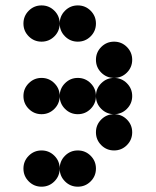

<svg xmlns="http://www.w3.org/2000/svg" viewBox="-20 -704 587 724"><path d="M205.1 -615.2Q205.1 -586.9 185.1 -566.9Q165 -546.9 136.7 -546.9Q108.4 -546.9 88.4 -566.9Q68.4 -586.9 68.4 -615.2Q68.4 -643.6 88.4 -663.6Q108.4 -683.6 136.7 -683.6Q165 -683.6 185.1 -663.6Q205.1 -643.6 205.1 -615.2ZM341.8 -615.2Q341.8 -586.9 321.8 -566.9Q301.8 -546.9 273.4 -546.9Q245.1 -546.9 225.1 -566.9Q205.1 -586.9 205.1 -615.2Q205.1 -643.6 225.1 -663.6Q245.1 -683.6 273.4 -683.6Q301.8 -683.6 321.8 -663.6Q341.8 -643.6 341.8 -615.2ZM478.5 -478.5Q478.5 -450.2 458.5 -430.2Q438.5 -410.2 410.2 -410.2Q381.8 -410.2 361.8 -430.2Q341.8 -450.2 341.8 -478.5Q341.8 -506.8 361.8 -526.9Q381.8 -546.9 410.2 -546.9Q438.5 -546.9 458.5 -526.9Q478.5 -506.8 478.5 -478.5ZM205.1 -341.8Q205.1 -313.5 185.1 -293.5Q165 -273.4 136.7 -273.4Q108.4 -273.4 88.4 -293.5Q68.4 -313.5 68.4 -341.8Q68.4 -370.1 88.4 -390.1Q108.4 -410.2 136.7 -410.2Q165 -410.2 185.1 -390.1Q205.1 -370.1 205.1 -341.8ZM341.8 -341.8Q341.8 -313.5 321.8 -293.5Q301.8 -273.4 273.4 -273.4Q245.1 -273.4 225.1 -293.5Q205.1 -313.5 205.1 -341.8Q205.1 -370.1 225.1 -390.1Q245.1 -410.2 273.4 -410.2Q301.8 -410.2 321.8 -390.1Q341.8 -370.1 341.8 -341.8ZM478.5 -341.8Q478.5 -313.5 458.5 -293.5Q438.5 -273.4 410.2 -273.4Q381.8 -273.4 361.8 -293.5Q341.8 -313.5 341.8 -341.8Q341.8 -370.1 361.8 -390.1Q381.8 -410.2 410.2 -410.2Q438.5 -410.2 458.5 -390.1Q478.5 -370.1 478.5 -341.8ZM478.5 -205.1Q478.5 -176.8 458.5 -156.7Q438.5 -136.7 410.2 -136.7Q381.8 -136.7 361.8 -156.7Q341.8 -176.8 341.8 -205.1Q341.8 -233.4 361.8 -253.4Q381.8 -273.4 410.2 -273.4Q438.5 -273.4 458.5 -253.4Q478.5 -233.4 478.5 -205.1ZM205.1 -68.4Q205.1 -40 185.1 -20Q165 0 136.7 0Q108.4 0 88.4 -20Q68.4 -40 68.4 -68.4Q68.4 -96.7 88.4 -116.7Q108.4 -136.7 136.7 -136.7Q165 -136.7 185.1 -116.7Q205.1 -96.7 205.1 -68.4ZM341.8 -68.4Q341.8 -40 321.8 -20Q301.8 0 273.4 0Q245.1 0 225.1 -20Q205.1 -40 205.1 -68.4Q205.1 -96.7 225.1 -116.7Q245.1 -136.7 273.4 -136.7Q301.8 -136.7 321.8 -116.7Q341.8 -96.7 341.8 -68.4Z"/></svg>

Font: DatDot
Style: Bold
Weight: 700
Designer: GGBot
Version: 1.00